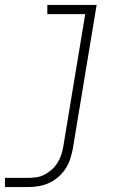

<svg xmlns="http://www.w3.org/2000/svg" viewBox="-27 -540 547 775"><path d="M-7 215V178H87Q103 178 120 175.5Q137 173 152.5 165Q168 157 181.5 145Q195 133 204.5 118Q214 103 219.5 87Q225 71 228 54L317 -483H164V-520H363L267 60Q263 81 256.5 101.5Q250 122 237.5 141Q225 160 207.5 175Q190 190 170 199Q150 208 128.5 211.5Q107 215 87 215Z"/></svg>

Font: Iosevka SS04 Extralight
Style: Italic
Weight: 200
Italic angle: -9°
Monospace: yes
Designer: Belleve Invis
Foundry: Belleve Invis
Version: Version 19.0.0; ttfautohint (v1.8.4)